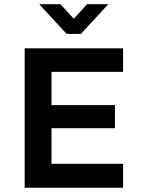

<svg xmlns="http://www.w3.org/2000/svg" viewBox="-20 -881 666 901"><path d="M95.7 0V-654.3H557.6V-543.9H221.7V-112.3H557.6V0ZM169.9 -279.3V-387.7H519.5V-279.3ZM293 -721.7 164.1 -861.3H263.7L326.2 -793L388.7 -861.3H488.3L359.4 -721.7Z"/></svg>

Font: Sen SemiBold
Style: Regular
Weight: 600
Designer: Kosal Sen, Philatype
Foundry: Philatype
Version: Version 2.000;gftools[0.9.31]